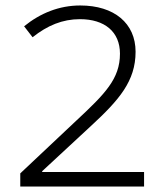

<svg xmlns="http://www.w3.org/2000/svg" viewBox="-20 -774 612 701"><path d="M506 -93V-146H134V-149L312 -314C415 -409 475 -478 475 -585C475 -689 397 -754 273 -754C196 -754 127 -726 68 -678L99 -638C153 -681 208 -704 272 -704C362 -704 418 -658 418 -578C418 -486 363 -431 259 -334L54 -141V-93Z"/></svg>

Font: Noto Sans Telugu UI Light
Style: Regular
Weight: 300
Designer: Jelle Bosma - Monotype Design Team
Foundry: Monotype Imaging Inc.
Version: Version 2.005